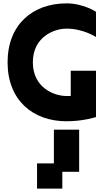

<svg xmlns="http://www.w3.org/2000/svg" viewBox="-20 -720 640 1140"><path d="M375 0C475 0 550 -25 550 -25V-300H400V-150H375C300 -150 175 -200 175 -350C175 -500 300 -550 375 -550C475 -550 550 -500 550 -500V-650C550 -650 475 -700 375 -700C175 -700 25 -575 25 -350C25 -125 175 0 375 0ZM200 400H350V300H450V50H300V250H200Z"/></svg>

Font: LS-VG5000 Bold
Style: Regular
Weight: 400
Designer: Justin Bihan, 2021
Foundry: Justin Bihan, 2021
Version: Version 1.000;Glyphs 3.1.2 (3151)